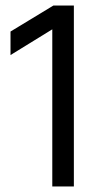

<svg xmlns="http://www.w3.org/2000/svg" viewBox="-20 -674 363 694"><path d="M247 0H169V-568L18 -475V-560L173 -654H247Z"/></svg>

Font: Hind Madurai
Style: Regular
Weight: 400
Designer: Jyotish Sonowal
Foundry: Indian Type Foundry
Version: Version 1.001;PS 1.0;hotconv 1.0.86;makeotf.lib2.5.63406; tt